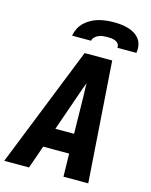

<svg xmlns="http://www.w3.org/2000/svg" viewBox="-150 -1042 887 1130"><g transform="rotate(15 294.0 -477.5)"><path d="M-12 0 281 -735H449L500 0H349L346 -140H188L139 0ZM344 -260 340 -490Q339 -509 338.5 -528.5Q338 -548 338 -567Q330 -548 323.5 -528.5Q317 -509 310 -490L230 -260ZM183 -815Q187 -838 198 -860Q209 -882 227 -898.5Q245 -915 266.5 -926.5Q288 -938 310.5 -944Q333 -950 356 -952.5Q379 -955 402 -955Q425 -955 447 -952.5Q469 -950 489.5 -944Q510 -938 528.5 -926.5Q547 -915 559 -898.5Q571 -882 575 -860Q579 -838 575 -815H459Q461 -828 454.5 -838Q448 -848 436.5 -853Q425 -858 412.5 -859.5Q400 -861 387 -861Q374 -861 360.5 -859.5Q347 -858 334.5 -853Q322 -848 311.5 -838Q301 -828 299 -815Z"/></g></svg>

Font: Iosevka Heavy Extended
Style: Italic
Weight: 900
Width: 7
Italic angle: -9°
Monospace: yes
Designer: Belleve Invis
Foundry: Belleve Invis
Version: Version 32.5.0; ttfautohint (v1.8.4)